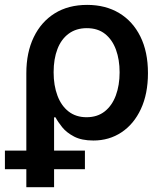

<svg xmlns="http://www.w3.org/2000/svg" viewBox="-39 -573 679 797"><path d="M70.3 204.1V-269Q70.3 -355 101.1 -418.7Q131.8 -482.4 188.2 -517.6Q244.6 -552.7 322.8 -552.7Q398.9 -552.7 455.6 -518.8Q512.2 -484.9 543.7 -421.4Q575.2 -357.9 575.2 -269.5Q575.2 -183.6 545.9 -120.6Q516.6 -57.6 465.3 -23.7Q414.1 10.3 348.6 10.3Q299.8 10.3 268.6 -6.1Q237.3 -22.5 219.2 -44.9Q201.2 -67.4 191.4 -85.9H185.5V204.1ZM320.3 -86.4Q365.2 -86.4 395.8 -110.6Q426.3 -134.8 441.9 -177Q457.5 -219.2 457.5 -272.9Q457.5 -325.2 442.4 -366.7Q427.2 -408.2 397.2 -432.1Q367.2 -456.1 321.3 -456.1Q277.3 -456.1 246.3 -433.3Q215.3 -410.6 199.5 -369.6Q183.6 -328.6 183.6 -272.9Q183.6 -218.3 199.5 -176Q215.3 -133.8 245.8 -110.1Q276.4 -86.4 320.3 -86.4ZM-18.6 129.4V52.2H313.5V129.4Z"/></svg>

Font: Inter
Style: 540
Weight: 540
Designer: Rasmus Andersson
Foundry: rsms
Version: Version 4.001;git-66647c0bb